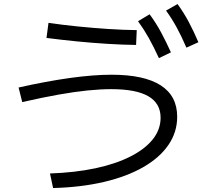

<svg xmlns="http://www.w3.org/2000/svg" viewBox="-20 -875 1040 950"><path d="M227.3 -16.7Q352 -21 452.6 -42.5Q553.3 -64 625.4 -100.7Q697.6 -137.4 736.1 -185.8Q774.6 -234.3 774.6 -292.7Q774.6 -363.6 713.9 -398.8Q653.3 -433.9 530.3 -433.9Q477.7 -433.9 413.2 -427.4Q348.7 -420.9 269.3 -406.8Q190 -392.6 90 -369.9L72 -442Q210 -473 326.2 -489.2Q442.3 -505.3 531.7 -505.3Q693 -505.3 774.8 -453Q856.7 -400.7 856.7 -297.3Q856.7 -221 813.3 -157.8Q770 -94.7 689.2 -48.2Q608.3 -1.7 495.2 25Q382 51.7 242.7 55.4ZM653.3 -652.6Q588.6 -653.3 512.9 -658Q437.3 -662.6 359.6 -670.3Q282 -678 210 -687.3L220 -762Q286.6 -752 362.5 -744.4Q438.3 -736.7 513.9 -731.7Q589.6 -726.7 656.6 -726ZM766.3 -587.3Q740.6 -643.3 716.5 -686.5Q692.3 -729.6 663 -770L720.3 -804.3Q752 -761.3 776.7 -715.5Q801.3 -669.7 825.7 -616ZM902.3 -639.3Q878 -696 854.1 -739.5Q830.3 -783 801.6 -822.6L858.4 -855Q890 -811.3 914.4 -765.5Q938.7 -719.7 961.7 -666Z"/></svg>

Font: M PLUS 1 Thin
Style: Regular
Weight: 100
Designer: Coji Morishita
Foundry: UNDERFOREST DESIGN
Version: Version 1.001